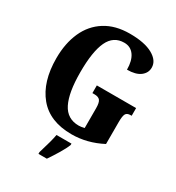

<svg xmlns="http://www.w3.org/2000/svg" viewBox="-218 -857 1112 1211"><g transform="rotate(30 337.5 -251.5)"><path d="M45 -358Q45 -467 82 -549.5Q119 -632 192 -678Q265 -724 370 -724Q478 -724 537 -691Q596 -658 596 -607Q596 -568 563 -543Q530 -518 467 -518Q467 -583 441 -620Q415 -657 368 -657Q290 -657 255 -582.5Q220 -508 220 -358Q220 -209 257.5 -134.5Q295 -60 379 -60Q396 -60 420 -66V-210Q420 -250 408.5 -265.5Q397 -281 367 -281H352V-337H638V-281H630Q604 -281 595.5 -265Q587 -249 587 -206V-46Q480 10 367 10Q208 10 126.5 -88.5Q45 -187 45 -358ZM249 208Q281 104 288 61H397V71Q386 100 361 141.5Q336 183 310 221H249Z"/></g></svg>

Font: Noto Serif CondBlack
Style: Regular
Weight: 900
Width: 3
Designer: Monotype Design Team
Foundry: Monotype Imaging Inc.
Version: Version 1.001